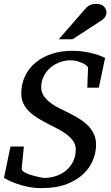

<svg xmlns="http://www.w3.org/2000/svg" viewBox="-25 -947 566 983"><path d="M481 -498H421.9L425.8 -599.1Q425.8 -604 418.5 -610.6Q411.1 -617.2 398.7 -623.3Q386.2 -629.4 370.1 -633.8Q354 -638.2 335.9 -638.2Q307.1 -638.2 280 -627.9Q252.9 -617.7 231.9 -599.4Q210.9 -581.1 198.5 -555.9Q186 -530.8 186 -501Q186 -474.1 200.7 -453.9Q215.3 -433.6 236.8 -418Q258.3 -402.3 282.7 -390.6Q307.1 -378.9 327.1 -369.1Q353.5 -355.5 378.7 -340.3Q403.8 -325.2 423.3 -306.2Q442.9 -287.1 454.8 -262.5Q466.8 -237.8 466.8 -205.1Q466.8 -168.9 451.9 -129.9Q437 -90.8 403.8 -58.3Q370.6 -25.9 317.6 -4.9Q264.6 16.1 188 16.1Q149.4 16.1 116.5 9Q83.5 2 58.3 -7.1Q33.2 -16.1 16.8 -24.7Q0.5 -33.2 -4.9 -36.1L28.8 -196.8H97.2L85.9 -82Q85.4 -76.2 92.8 -70.3Q100.1 -64.5 111.8 -59.3Q123.5 -54.2 137.7 -50Q151.9 -45.9 164.8 -42.7Q177.7 -39.6 187.7 -37.8Q197.8 -36.1 201.2 -36.1Q233.4 -36.1 262.7 -46.1Q292 -56.2 314.2 -75Q336.4 -93.8 349.6 -120.8Q362.8 -147.9 362.8 -182.1Q362.8 -207.5 347.9 -227.3Q333 -247.1 311.3 -262.7Q289.6 -278.3 265.1 -290.3Q240.7 -302.2 222.2 -312Q195.8 -325.7 170.9 -340.6Q146 -355.5 126.7 -373.8Q107.4 -392.1 95.7 -415Q84 -438 84 -467.8Q84 -517.6 103.5 -558.1Q123 -598.6 158 -627.2Q192.9 -655.8 240.5 -671.4Q288.1 -687 344.2 -687Q377.9 -687 406.7 -682.4Q435.5 -677.7 457.5 -671.4Q479.5 -665 493.9 -659.2Q508.3 -653.3 513.2 -650.9ZM520 -884.3Q520 -870.1 513.7 -860.6Q507.3 -851.1 496.1 -843.3L346.2 -746.1H275.9L412.1 -902.3Q417 -908.2 422.4 -912.6Q427.7 -917 434.3 -920.4Q440.9 -923.8 449.5 -925.5Q458 -927.2 469.2 -927.2Q482.4 -927.2 491.9 -923.3Q501.5 -919.4 507.6 -913.3Q513.7 -907.2 516.8 -899.4Q520 -891.6 520 -884.3Z"/></svg>

Font: Charis SIL Phon
Style: Italic
Weight: 400
Italic angle: -11°
Foundry: SIL International
Version: Version 5.000